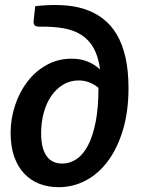

<svg xmlns="http://www.w3.org/2000/svg" viewBox="-20 -750 576 777"><path d="M231.5 -88Q262.5 -88 289.2 -105.8Q316 -123.5 335.8 -160.8Q355.5 -198 367 -256Q378.5 -314 378.5 -394.5Q363 -407.5 342.5 -416Q322 -424.5 298 -424.5Q264 -424.5 236 -407.8Q208 -391 188 -362.2Q168 -333.5 157.2 -294.5Q146.5 -255.5 146.5 -211Q146.5 -178 152.5 -154.8Q158.5 -131.5 169.8 -116.8Q181 -102 196.8 -95Q212.5 -88 231.5 -88ZM122.5 -725Q179 -731.5 229 -729.2Q279 -727 321 -713.5Q363 -700 396.2 -674.8Q429.5 -649.5 452.5 -610.5Q475.5 -571.5 487.8 -517.8Q500 -464 500 -393.5Q500 -299.5 477.8 -225Q455.5 -150.5 417.2 -98.8Q379 -47 327.5 -19.8Q276 7.5 217 7.5Q175 7.5 139.5 -6.2Q104 -20 78 -47.5Q52 -75 37.5 -116Q23 -157 23 -211.5Q23 -269.5 41 -323.8Q59 -378 91.2 -420Q123.5 -462 169 -487.2Q214.5 -512.5 270 -512.5Q306 -512.5 334 -501.2Q362 -490 385 -469Q378 -521 359.2 -554.8Q340.5 -588.5 310.2 -608.2Q280 -628 237.5 -635.5Q195 -643 140.5 -642Q124.5 -642 119.5 -648.5Q114.5 -655 116.5 -669.5Z"/></svg>

Font: Lato 2
Style: Bold Italic
Weight: 700
Italic angle: -7°
Designer: Lukasz Dziedzic with Adam Twardoch and Botio Nikoltchev
Foundry: tyPoland Lukasz Dziedzic
Version: Version 2.015; 2015-08-06; http://www.latofonts.com/